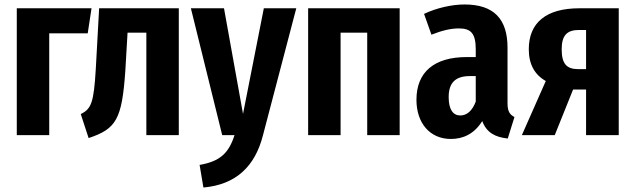

<svg xmlns="http://www.w3.org/2000/svg" viewBox="-20 -604 2840 858"><path d="M200 0V-455H372L389 -567H55V0Z M423 -567 408 -295C399 -144 388 -118 341 -94L376 13C499 -28 525 -70 540 -287L550 -458H634V0H779V-567Z M1304 -567H1159L1066 -95L981 -567H833L973 0H1028C1002 81 963 117 872 133L889 234C1036 221 1120 138 1155 1Z M1621 0H1766V-567H1357V0H1502V-458H1621Z M2248 -143V-391C2248 -519 2187 -584 2056 -584C2000 -584 1932 -569 1875 -542L1908 -449C1954 -467 1992 -477 2031 -477C2085 -477 2106 -454 2106 -383V-349H2066C1919 -349 1841 -281 1841 -158C1841 -54 1901 17 1995 17C2049 17 2099 -5 2135 -63C2154 -12 2192 9 2249 15L2279 -81C2258 -92 2248 -106 2248 -143ZM2037 -88C2005 -88 1985 -114 1985 -170C1985 -234 2015 -264 2080 -264H2106V-150C2091 -110 2067 -88 2037 -88Z M2569 -567C2420 -567 2343 -502 2343 -384C2343 -317 2369 -270 2419 -242L2312 0H2459L2541 -204H2599V0H2745V-567ZM2564 -295C2511 -295 2490 -320 2490 -384C2490 -446 2514 -470 2567 -470H2599V-295Z"/></svg>

Font: Glow Sans TC Compressed
Style: Bold
Weight: 700
Width: 2
Designer: Ryoko NISHIZUKA (kana, bopomofo & ideographs); Paul D. Hunt (Latin, Greek & Cyrillic); Sandoll Communications, Soo-young
Version: Version 0.93